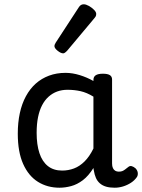

<svg xmlns="http://www.w3.org/2000/svg" viewBox="-20 -859 664 896"><path d="M258 17Q201 17 157 -10.5Q113 -38 88 -94Q63 -150 63 -235Q63 -287 72.5 -331Q82 -375 101 -410Q120 -445 147 -469Q174 -493 209 -506Q244 -519 286 -519Q318 -519 352 -508.5Q386 -498 416 -481V-486Q416 -501 427 -508Q438 -515 460 -515Q482 -515 492.5 -508.5Q503 -502 503 -488V-96Q503 -83 507 -74.5Q511 -66 518 -62Q525 -58 534 -58Q544 -58 550.5 -60.5Q557 -63 563.5 -68Q570 -73 579 -80Q586 -86 595 -83.5Q604 -81 613 -73Q622 -63 623 -52Q624 -41 619 -33Q608 -17 591 -6Q574 5 554.5 11Q535 17 515 17Q492 17 475 12Q458 7 446 -3.5Q434 -14 427.5 -29Q421 -44 418 -63Q418 -64 417 -67.5Q416 -71 416 -75Q393 -38 366.5 -18Q340 2 312 9.5Q284 17 258 17ZM151 -239Q151 -184 164 -144.5Q177 -105 203.5 -84Q230 -63 270 -63Q299 -63 325.5 -73Q352 -83 375 -106Q398 -129 416 -166V-408Q385 -427 356 -433.5Q327 -440 295 -440Q269 -440 247 -432Q225 -424 207 -408Q189 -392 176.5 -368Q164 -344 157.5 -312Q151 -280 151 -239ZM275 -610Q264 -610 249 -622Q234 -634 234 -644Q234 -647 235 -650Q236 -653 240 -660L347 -824Q352 -832 357.5 -835.5Q363 -839 371 -839Q381 -839 394.5 -831.5Q408 -824 418.5 -813.5Q429 -803 429 -794Q429 -787 426.5 -782.5Q424 -778 417 -770L294 -623Q282 -610 275 -610Z"/></svg>

Font: Playwrite ID
Style: Regular
Weight: 400
Designer: Veronika Burian, José Scaglione
Foundry: TypeTogether
Version: Version 1.002